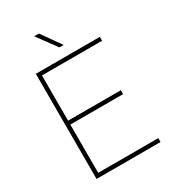

<svg xmlns="http://www.w3.org/2000/svg" viewBox="-216 -1015 1000 1124"><g transform="rotate(-30 284.5 -453.0)"><path d="M530.3 -26.4V0H97.7V-710.9H530.3V-684.6H124V-378.9H480.5V-352.5H124V-26.4ZM231.4 -905.8 323.2 -775.9H294.4L199.2 -905.8Z"/></g></svg>

Font: Vazirmatn UI FD Thin
Style: Regular
Weight: 100
Designer: Saber Rastikerdar
Foundry: Saber Rastikerdar
Version: Version 33.003